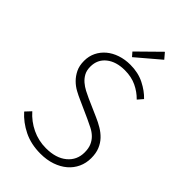

<svg xmlns="http://www.w3.org/2000/svg" viewBox="-257 -938 1036 1036"><g transform="rotate(45 260.5 -420.0)"><path d="M269 12Q197 12 141 -15.5Q85 -43 46 -87L76 -119Q112 -78 162 -54Q212 -30 269 -30Q345 -30 389 -66.5Q433 -103 433 -162Q433 -193 423.5 -214.5Q414 -236 398 -251.5Q382 -267 360.5 -278Q339 -289 315 -300L215 -345Q194 -354 170 -367Q146 -380 126.5 -399.5Q107 -419 94 -445.5Q81 -472 81 -509Q81 -545 95.5 -574.5Q110 -604 135.5 -625.5Q161 -647 196.5 -659Q232 -671 273 -671Q333 -671 379.5 -647.5Q426 -624 456 -592L430 -562Q401 -592 362 -610.5Q323 -629 273 -629Q207 -629 167 -597Q127 -565 127 -511Q127 -482 138 -462Q149 -442 166 -427.5Q183 -413 203 -402.5Q223 -392 241 -384L341 -340Q369 -328 394 -313Q419 -298 438 -278Q457 -258 468.5 -230.5Q480 -203 480 -165Q480 -127 465 -94.5Q450 -62 422.5 -38.5Q395 -15 356 -1.5Q317 12 269 12ZM250 -706 230 -729 355 -852 383 -819Z"/></g></svg>

Font: CV Source Sans Light
Style: Regular
Weight: 300
Designer: Paul D. Hunt
Foundry: Adobe Systems Incorporated
Version: Version 3.001